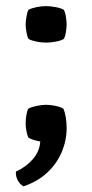

<svg xmlns="http://www.w3.org/2000/svg" viewBox="-20 -466 310 644"><path d="M192.5 -101.5Q198 -89 200.8 -71.8Q203.5 -54.5 203.5 -36.5Q203.5 4.5 187.5 43Q171.5 81.5 139.5 112Q107.5 142.5 59 159Q46 152 39 137.8Q32 123.5 33.5 109.5Q67.5 94 90.2 67.8Q113 41.5 115 8.5Q105.5 7 93.5 3.5Q81.5 0 75 -5Q71.5 -12 68.8 -25.8Q66 -39.5 66 -52Q66 -64.5 68.5 -79.8Q71 -95 75 -101.5Q83.5 -106.5 101.5 -110.5Q119.5 -114.5 134.5 -114.5Q149 -114.5 166.5 -110.8Q184 -107 192.5 -101.5ZM66 -384Q66 -393 68.5 -408.8Q71 -424.5 75.5 -433Q85 -438.5 102.2 -442Q119.5 -445.5 134.5 -445.5Q149 -445.5 167.2 -442Q185.5 -438.5 194 -433Q199 -424.5 201.2 -408.8Q203.5 -393 203.5 -384Q203.5 -375 201.2 -359.5Q199 -344 194 -335.5Q186 -330 167.5 -326.5Q149 -323 134.5 -323Q119.5 -323 102.2 -326.5Q85 -330 75.5 -335.5Q71 -344 68.5 -359.5Q66 -375 66 -384Z"/></svg>

Font: Signika Negative
Style: Regular
Weight: 400
Designer: Anna Giedry
Foundry: Anna Giedry
Version: Version 2.001